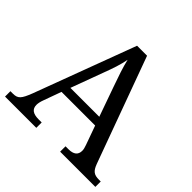

<svg xmlns="http://www.w3.org/2000/svg" viewBox="-177 -887 1060 1060"><g transform="rotate(45 352.5 -357.0)"><path d="M464.8 -238.8 504.9 -127C510.3 -111.8 513.2 -101.1 513.2 -89.8C513.2 -58.1 493.2 -42 453.1 -42H430.2V0H705.1V-42H691.9C652.3 -42 636.7 -53.7 621.1 -95.2L395 -713.9H316.9L95.2 -120.1C70.3 -56.2 58.1 -42 19 -42H0V0H244.1V-42H221.2C176.3 -42 154.8 -57.1 154.8 -90.8C154.8 -102.1 158.2 -118.2 164.1 -133.8L202.1 -238.8ZM446.8 -289.1H221.2L289.1 -473.1C312.5 -535.2 325.7 -573.7 335 -622.1C346.2 -573.7 363.8 -522.9 384.8 -463.9Z"/></g></svg>

Font: Gandom
Style: Regular
Weight: 400
Foundry: DejaVu fonts team - Redesigned by Saber Rastikerdar - Based on Samim Font
Version: Version 0.8